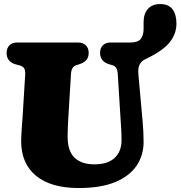

<svg xmlns="http://www.w3.org/2000/svg" viewBox="-20 -909 888 944"><path d="M573.5 -313 559 -545Q557 -581.5 534 -588L518.5 -592.5Q472 -606 472 -649Q472 -672 485.5 -686Q499 -700 524 -700H619Q659 -700 672.5 -718.2Q686 -736.5 686 -767V-799.5Q686 -842 707.5 -865.5Q729 -889 767.5 -889Q808.5 -889 828 -863.8Q847.5 -838.5 847.5 -793Q847.5 -744 816 -703.2Q784.5 -662.5 707 -624L691.5 -616.5Q675 -608.5 666.2 -591Q657.5 -573.5 660.5 -542.5L681 -314Q686 -263 686 -211Q686 -146 651.8 -94.8Q617.5 -43.5 546.8 -14Q476 15.5 366.5 15.5Q231 15.5 157.5 -44.5Q84 -104.5 84 -216Q84 -229.5 85.2 -251.5Q86.5 -273.5 88.2 -296Q90 -318.5 91 -333.5L104 -544Q105 -563.5 98.5 -573.5Q92 -583.5 74.5 -588L59 -592Q12.5 -604.5 12.5 -649Q12.5 -672 26.2 -686Q40 -700 65 -700H363.5Q388.5 -700 402.2 -686Q416 -672 416 -649Q416 -626.5 403.8 -613.2Q391.5 -600 369.5 -593L354 -588Q331 -581 329 -545L315.5 -324Q312.5 -270.5 312.5 -237.5Q312.5 -166 346.8 -133.5Q381 -101 444 -101Q510 -101 543.8 -132.8Q577.5 -164.5 577.5 -219Q577.5 -253 576 -273.5Q574.5 -294 573.5 -313Z"/></svg>

Font: Fraunces 72pt SuperSoft Black
Style: Regular
Weight: 900
Version: Version 1.000;[0bf87f6ff]